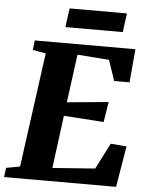

<svg xmlns="http://www.w3.org/2000/svg" viewBox="-71 -979 795 1028"><g transform="rotate(5 326.5 -465.0)"><path d="M-10 0 -3.5 -50 70.5 -63.5 154.5 -679 84 -691 90 -743H631L615 -563.5H532.5L495 -674L324.5 -687L290 -428L513 -449L495.5 -340L280.5 -354.5L243.5 -71L472 -88L543.5 -227.5L629 -220.5L592 0ZM261 -930H569L555.5 -828.5H247Z"/></g></svg>

Font: Merriweather 24pt Black
Style: Italic
Weight: 900
Italic angle: -7.8°
Designer: Eben Sorkin
Foundry: Eben Sorkin
Version: Version 2.101